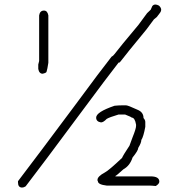

<svg xmlns="http://www.w3.org/2000/svg" viewBox="-20 -676 794 855"><path d="M78.6 159.2Q60.1 159.2 60.1 136.2V130.9Q148.4 15.1 305.2 -195.3Q434.6 -370.6 476.6 -423.3Q483.9 -426.8 490.2 -435.5Q510.7 -462.9 596.7 -565.4L634.8 -617.2Q649.4 -630.4 651.1 -632.8Q652.8 -635.3 658.2 -648.9Q663.6 -655.8 671.9 -655.8Q678.7 -655.8 687 -651.4L688.5 -650.4Q697.8 -641.6 697.8 -632.3Q697.8 -626.5 693.4 -620.1L678.2 -600.1L665.5 -589.8L631.8 -544.4Q537.1 -429.7 517.1 -402.8Q512.7 -397 510.3 -397Q509.3 -397 508.3 -397.5Q464.4 -341.8 331.1 -162.1Q173.3 50.8 94.2 153.8Q85.9 159.2 78.6 159.2ZM175.8 -628.9Q191.4 -628.9 195.3 -607.4V-396.5Q190.9 -367.2 187.5 -357.4Q187.5 -351.6 169.9 -347.7Q154.3 -347.7 150.4 -369.1V-388.7Q150.4 -390.6 154.3 -404.3V-607.4Q157.7 -628.9 175.8 -628.9ZM527.3 -207H541Q549.8 -207 591.8 -187.5Q619.1 -176.8 619.1 -150.4Q627 -141.6 627 -132.8V-111.3Q619.1 -67.4 609.4 -52.7Q609.4 -40 595.7 -17.6Q595.7 -5.9 570.3 25.4Q558.6 62 529.3 78.1Q497.1 107.4 494.1 107.4V109.4H650.4Q689.5 109.4 689.5 132.8Q689.5 142.6 673.8 152.3Q654.8 150.4 644.5 150.4H455.1Q416 146 416 130.9Q414.1 130.9 414.1 125Q414.1 109.4 447.3 91.8Q464.4 83 523.4 27.3Q528.3 15.1 556.6 -27.3L570.3 -64.5Q585.9 -103 585.9 -115.2V-121.1Q580.6 -152.3 566.4 -152.3Q565.9 -154.8 537.1 -166H507.8Q466.8 -153.8 455.1 -146.5Q440.4 -130.9 429.7 -130.9Q408.2 -134.3 408.2 -152.3Q408.2 -177.2 490.2 -205.1Q509.3 -207 527.3 -207Z"/></svg>

Font: CEF Fonts CJK
Style: Regular
Weight: 400
Designer: PartyBoss (派对大魔王)
Version: Release 2.25